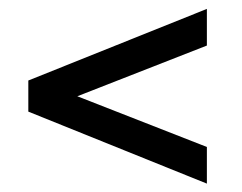

<svg xmlns="http://www.w3.org/2000/svg" viewBox="-20 -496 555 440"><path d="M44.9 -240.2V-311.5L454.1 -475.6V-391.6L157.2 -275.4L454.1 -159.2V-75.2Z"/></svg>

Font: Dinish Expanded
Style: Italic
Weight: 400
Width: 7
Italic angle: -12°
Designer: Charles Nix
Foundry: Playbeing
Version: Version 2.005; ttfautohint (v1.8.3)